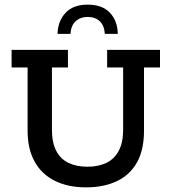

<svg xmlns="http://www.w3.org/2000/svg" viewBox="-20 -798 740 828"><path d="M351 10Q273 10 216 -18.5Q159 -47 129 -101.5Q99 -156 99 -234V-507H30V-583H273V-507H204V-238Q204 -183 222.5 -147.5Q241 -112 275.5 -95.5Q310 -79 357 -79Q404 -79 438.5 -95.5Q473 -112 492 -147.5Q511 -183 511 -238V-507H442V-583H670V-507H601V-234Q601 -152 571 -98Q541 -44 484.5 -17Q428 10 351 10ZM228 -652Q230 -708 263 -743Q296 -778 358 -778Q421 -778 454 -743Q487 -708 488 -652H432Q430 -688 410 -706.5Q390 -725 358 -725Q327 -725 306.5 -706.5Q286 -688 284 -652Z"/></svg>

Font: Rokkitt SemiBold Medium
Style: Regular
Weight: 500
Version: Version 3.103